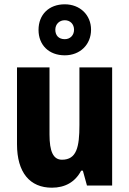

<svg xmlns="http://www.w3.org/2000/svg" viewBox="-20 -862 601 892"><path d="M281 -605C352 -605 403 -655 403 -724C403 -793 351 -842 281 -842C207 -842 159 -794 159 -723C159 -653 207 -605 281 -605ZM281 -680C252 -680 237 -698 237 -724C237 -750 256 -768 281 -768C306 -768 324 -750 324 -724C324 -698 306 -680 281 -680ZM501 -549H349V-281C349 -179 336 -120 268 -120C227 -120 210 -159 210 -237V-549H59V-192C59 -60 119 10 221 10C282 10 329 -16 357 -69H365L384 0H501Z"/></svg>

Font: Noto Sans Gurmukhi UI Condensed ExtraBold
Style: Regular
Weight: 800
Width: 3
Designer: Jelle Bosma - Monotype Design Team
Foundry: Monotype Imaging Inc.
Version: Version 2.004